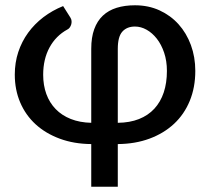

<svg xmlns="http://www.w3.org/2000/svg" viewBox="-20 -538 796 727"><path d="M426 -73Q471.5 -73.5 506.2 -87.2Q541 -101 564.5 -126.5Q588 -152 600 -188Q612 -224 612 -269.5Q612 -307.5 601.5 -338.5Q591 -369.5 573.8 -391.5Q556.5 -413.5 535 -425.5Q513.5 -437.5 491 -437.5Q460.5 -437.5 443.2 -418.2Q426 -399 426 -353ZM325.5 -353Q325.5 -396.5 336.8 -427.5Q348 -458.5 369.5 -478.8Q391 -499 421.8 -508.5Q452.5 -518 491 -518Q542 -518 584 -498.8Q626 -479.5 656 -446.2Q686 -413 702.8 -367.5Q719.5 -322 719.5 -269.5Q719.5 -207 698.5 -156Q677.5 -105 638.8 -69Q600 -33 546 -13Q492 7 426 7.5V169H325.5V7.5Q260 7 206.5 -12.8Q153 -32.5 115 -67.2Q77 -102 56.5 -150Q36 -198 36 -255.5Q36 -301 49.2 -341Q62.5 -381 86.5 -414Q110.5 -447 144.2 -472.8Q178 -498.5 219 -515L246.5 -471.5Q250.5 -465.5 251 -458.2Q251.5 -451 249.5 -444.8Q247.5 -438.5 243.8 -433.5Q240 -428.5 235.5 -426.5Q191.5 -402.5 167.5 -358.2Q143.5 -314 143.5 -255Q143.5 -215 155.5 -182Q167.5 -149 190.8 -125Q214 -101 248 -87.5Q282 -74 325.5 -73Z"/></svg>

Font: Lato 2
Style: Regular
Weight: 600
Designer: Lukasz Dziedzic with Adam Twardoch and Botio Nikoltchev
Foundry: tyPoland Lukasz Dziedzic
Version: Version 2.015; 2015-08-06; http://www.latofonts.com/